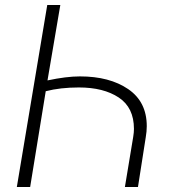

<svg xmlns="http://www.w3.org/2000/svg" viewBox="-20 -744 690 764"><path d="M168 -724H220L169 -424Q244 -440 298 -440Q416 -440 490 -389.5Q564 -339 564 -242Q564 -221 560 -198L529 0H477L510 -199Q513 -217 513 -231Q513 -316 452.5 -356Q392 -396 294 -396Q220 -396 162 -381L100 0H47Z"/></svg>

Font: Nebula Sans Light
Style: Regular
Weight: 300
Italic angle: -9°
Designer: Paul D. Hunt for Adobe (as Source Sans)
Foundry: Nebula Entertainment & Broadcasting LLC
Version: Version 1.010